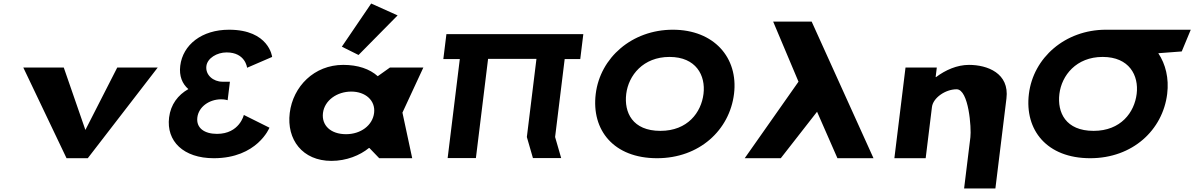

<svg xmlns="http://www.w3.org/2000/svg" viewBox="-20 -895 6755 1086"><path d="M340.7 -513H111.8L356.4 0H476.4L872.1 -513H643.2L463 -160Z M1377.6 -511.8C1377.6 -511.8 1368.7 -598.5 1261.7 -598.5C1207.2 -598.5 1152.9 -566.2 1147.3 -521.2C1141.1 -470.2 1186.9 -432.8 1238.3 -432.8H1280.5L1267.6 -328.2C1267.6 -328.2 1251.8 -333.3 1231.2 -333.3C1163.3 -333.3 1103.6 -290.8 1096.2 -230.5C1088.9 -171 1136.2 -137.8 1207.2 -137.8C1334.8 -137.8 1359.2 -244.9 1359.2 -244.9L1504.1 -172.7C1504.1 -172.7 1435.3 -0.1 1189.3 -0.1C1017.8 -0.1 919.9 -96.2 936.4 -230.5C945.5 -304.4 986.9 -358 1045.4 -391.1C1010.8 -420.9 992.4 -465.1 999.5 -522.9C1014.1 -641.9 1121.4 -726.9 1275.4 -726.9C1502.4 -726.9 1519.3 -573 1519.3 -573Z M1913.6 -631 2008 -584 2229 -807.9 2079.5 -875.1ZM1806.8 -256C1815.5 -327 1885.8 -377 1966.9 -377C2046.7 -377 2104.7 -327 2096 -256C2087.4 -186 2020.8 -136 1937.3 -136C1850.2 -136 1798.2 -186 1806.8 -256ZM1618.8 -256C1600.4 -106 1690.5 15 1854.6 15C1939.3 15 2015.7 -16 2066.9 -58H2069.3L2125.1 0H2311.6L2256.3 -258L2374.6 -513H2185.6L2116.7 -464C2070.9 -505 2004.8 -528 1921.3 -528C1757.2 -528 1637.2 -406 1618.8 -256Z M2740.7 -561.9H3014.3L2960 -120L2994.4 -0.9H3154.2L3119.8 -120L3174 -561H3262.1L3279.4 -702H3191.3L3191.3 -702.1H3031.5H2757.9H2598.1L2598.1 -702H2505L2487.6 -561H2580.8L2512 -0.9H2671.8Z M3349.6 -363.9C3324.4 -159.1 3451.1 -0.1 3696.5 -0.1C3935.8 -0.1 4106.6 -159.1 4131.8 -363.9C4156.9 -568.8 4018.3 -726.9 3785.8 -726.9C3554.8 -726.9 3374.7 -568.8 3349.6 -363.9ZM3522.1 -363.9C3535 -468.5 3617.7 -573 3766.9 -573C3917 -573 3972.1 -468.5 3959.2 -363.9C3946.4 -259.4 3869.8 -154.8 3715.5 -154.8C3557.1 -154.8 3509.3 -259.4 3522.1 -363.9Z M4716.8 0 4601.5 -263 4396.2 0H4192.2L4496.5 -433L4353.1 -773H4570.9L4920.8 0Z M5038.8 0H5215.8L5251.4 -290C5257.7 -341 5326.6 -390 5390.8 -390C5459.7 -390 5475.1 -170 5468.8 -119L5433.2 171H5610.2L5672.7 -338C5690.2 -481 5565 -528 5460.9 -528C5393.2 -528 5327.9 -499 5274.6 -459H5272.2L5278.8 -513H5101.8Z M5972.2 -363.9C5985 -468.4 6067.6 -572.8 6216.4 -573L6216.4 -573L6216.8 -573H6217C6367.1 -573 6422.2 -468.5 6409.3 -363.9C6396.5 -259.4 6319.9 -154.8 6165.6 -154.8C6007.2 -154.8 5959.4 -259.4 5972.2 -363.9ZM6235.4 -727 6235.3 -726.9C6004.6 -726.6 5824.8 -568.6 5799.7 -363.9C5774.5 -159.1 5901.2 -0.1 6146.6 -0.1C6385.9 -0.1 6556.7 -159.1 6581.9 -363.9C6592.7 -452.3 6573.1 -531.9 6531.6 -594L6664.2 -604L6715.3 -727Z"/></svg>

Font: Hussar
Style: BdSuprExtOblOne
Weight: 700
Foundry: Cannot Into Space Fonts
Version: Version 2.00